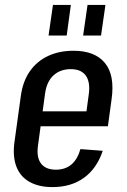

<svg xmlns="http://www.w3.org/2000/svg" viewBox="-20 -755 516 783"><path d="M194 8Q138 8 100 -13.5Q62 -35 46.5 -76.5Q31 -118 39 -176L65 -364Q73 -423 101.5 -464Q130 -505 175.5 -526.5Q221 -548 280 -548Q367 -548 408 -498Q449 -448 435 -350L420 -240H128L136 -301H350L328 -267L342 -370Q349 -420 330 -446.5Q311 -473 269 -473Q226 -473 198.5 -448Q171 -423 164 -375L135 -162Q128 -114 147 -88.5Q166 -63 208 -63Q246 -63 271 -84Q296 -105 308 -147L399 -140Q375 -68 322.5 -30Q270 8 194 8ZM269 -735 252 -610H178L196 -735ZM410 -735 392 -610H319L337 -735Z"/></svg>

Font: Pathway Extreme Condensed Medium
Style: Italic
Weight: 500
Width: 3
Italic angle: -8°
Version: Version 1.001;gftools[0.9.26]